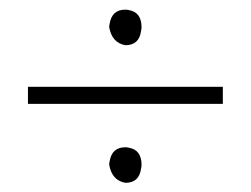

<svg xmlns="http://www.w3.org/2000/svg" viewBox="-20 -453 530 406"><path d="M451.2 -233.4V-269.5H39.1V-233.4ZM279.3 -104.5Q279.3 -135.7 252.9 -140.6Q249 -141.6 245.1 -141.6Q216.8 -141.6 211.9 -112.3Q210.9 -108.4 210.9 -104.5Q216.8 -71.3 245.1 -66.4Q274.4 -66.4 278.3 -96.7Q279.3 -100.6 279.3 -104.5ZM279.3 -395.5Q279.3 -426.8 252.9 -431.6Q249 -432.6 245.1 -432.6Q216.8 -432.6 211.9 -403.3Q210.9 -399.4 210.9 -395.5Q216.8 -362.3 245.1 -357.4Q274.4 -357.4 278.3 -387.7Q279.3 -391.6 279.3 -395.5Z"/></svg>

Font: Yaldevi Colombo ExtraLight
Style: Regular
Weight: 275
Designer: Sol Matas, Denzil Rajitha, Kosala Senevirathne and Pathum Egodawatta
Foundry: Mooniak
Version: Version 1.020 ; ttfautohint (v1.6)